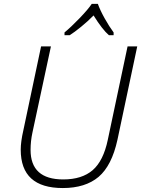

<svg xmlns="http://www.w3.org/2000/svg" viewBox="-20 -951 721 981"><path d="M560.5 -771H536.6Q503.4 -799.3 458 -872.1Q430.2 -843.3 394.8 -814.5Q359.4 -785.6 335.9 -771H309.6V-785.2Q342.8 -812.5 387 -858.4Q431.2 -904.3 448.7 -931.2H480Q491.2 -899.4 514.6 -857.4Q538.1 -815.4 560.5 -785.2ZM300.8 9.8Q85.9 9.8 85.9 -186Q85.9 -226.6 99.1 -284.2L189.9 -713.9H240.2L146 -274.9Q136.2 -230.5 136.2 -185.1Q136.2 -34.2 303.2 -34.2Q398.4 -34.2 453.4 -81.5Q508.3 -128.9 530.8 -236.8L631.8 -713.9H681.2L580.1 -236.8Q551.3 -105 483.9 -47.4Q416 9.8 300.8 9.8Z"/></svg>

Font: Open Sans Hebrew Light
Style: Italic
Weight: 300
Italic angle: -12°
Foundry: Ascender Corporation, Yanek Iontef
Version: Version 2.001;PS 002.001;hotconv 1.0.70;makeotf.lib2.5.58329